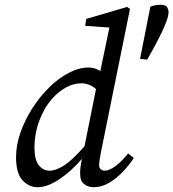

<svg xmlns="http://www.w3.org/2000/svg" viewBox="-20 -769 724 802"><path d="M124 -151Q124 -102 142 -79Q160 -56 187 -56Q214 -56 248.5 -78.5Q283 -101 333 -158L381 -397Q366 -410 350.5 -415.5Q335 -421 320 -421Q288 -421 257 -404.5Q226 -388 200 -359Q166 -322 145 -267Q124 -212 124 -151ZM402 -135Q394 -95 394 -78Q394 -68 401 -62Q408 -56 417 -56Q437 -56 463.5 -76Q490 -96 515 -128L539 -109Q520 -80 493.5 -52Q467 -24 436 -5.5Q405 13 371 13Q348 13 331.5 0Q315 -13 315 -39Q314 -50 315.5 -64.5Q317 -79 322 -105Q277 -53 227.5 -20Q178 13 137 13Q101 13 74 -16Q47 -45 47 -113Q47 -163 65.5 -215.5Q84 -268 115 -316.5Q146 -365 185 -403.5Q224 -442 267 -464.5Q310 -487 350 -487Q377 -487 399 -472L437 -654L336 -661L340 -690L511 -740L523 -732ZM650 -749Q672 -749 678 -739Q684 -729 684 -719Q684 -703 675 -679Q666 -655 653.5 -629.5Q641 -604 629 -581L595 -520L565 -523L608 -741Q628 -749 650 -749Z"/></svg>

Font: Source Serif Pro
Style: Italic
Weight: 400
Italic angle: -12°
Designer: Frank Grießhammer
Foundry: Adobe Systems Incorporated
Version: Version 3.001;hotconv 1.0.111;makeotfexe 2.5.65597